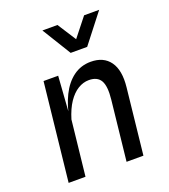

<svg xmlns="http://www.w3.org/2000/svg" viewBox="-144 -902 888 1006"><g transform="rotate(-20 300.0 -399.0)"><path d="M65 0 124 -546.5H205.5L186.5 -277L181 -303Q194.5 -382 222.8 -438.8Q251 -495.5 293.2 -526.2Q335.5 -557 390 -557Q461.5 -557 496.5 -508.2Q531.5 -459.5 521.5 -367L482 0H388L424 -333Q432 -406 413.8 -438Q395.5 -470 348 -470Q316.5 -470 287 -452Q257.5 -434 233.2 -398Q209 -362 192.5 -307.5L159 0ZM308 -636.5 209 -797.5H293L359.5 -694L441.5 -797.5H525.5L400 -636.5Z"/></g></svg>

Font: Spline Sans Mono
Style: Italic
Weight: 400
Italic angle: -4°
Monospace: yes
Designer: Eben Sorkin, Mirko Velimirovic
Foundry: Sorkin Type
Version: Version 1.004